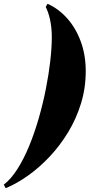

<svg xmlns="http://www.w3.org/2000/svg" viewBox="-121 -820 526 1010"><path d="M-91 170 -101 151.5Q-62.5 121.5 -28.8 68.2Q5 15 33 -53.5Q61 -122 83 -198.5Q105 -275 120.2 -352Q135.5 -429 143.5 -499.2Q151.5 -569.5 151.5 -625Q151.5 -652 148.8 -676Q146 -700 141.5 -720Q137 -740 131.2 -756Q125.5 -772 119.5 -783.5L129 -800Q186 -775 231.5 -724.5Q277 -674 303.5 -602.8Q330 -531.5 330 -445Q330 -357 305.2 -276.2Q280.5 -195.5 237.8 -125Q195 -54.5 140.8 3.2Q86.5 61 26.8 103.5Q-33 146 -91 170Z"/></svg>

Font: Bodoni Moda Black
Style: Italic
Weight: 900
Italic angle: -13°
Version: Version 2.005